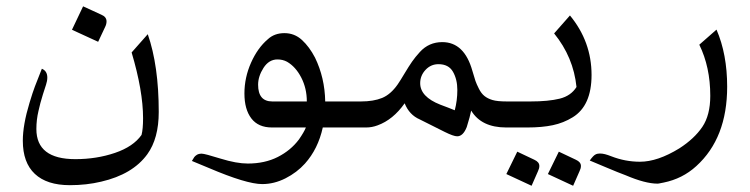

<svg xmlns="http://www.w3.org/2000/svg" viewBox="-20 -409 2406 616"><path d="M321.8 -340.3Q321.8 -331.5 317.4 -322.8L294.9 -274.9L210.9 -313.5L246.6 -388.7L305.2 -361.8Q321.8 -355 321.8 -340.3ZM53.2 42.5Q53.2 -8.3 74.7 -79.1Q85 -113.3 92 -131.6Q99.1 -149.9 114.3 -188.5Q131.8 -181.2 131.8 -160.2Q131.8 -149.4 127.7 -137.2Q123.5 -125 117.7 -106.2Q111.8 -87.4 109.6 -78.4Q107.4 -69.3 103.5 -53.2Q96.7 -24.9 96.7 4.9Q96.7 101.6 221.7 101.6Q290 101.6 348.9 81.5Q407.7 61.5 434.1 23.9Q439 5.4 439 -29.8Q439 -117.2 402.3 -240.7L454.1 -299.3Q489.3 -198.2 489.3 -49.8Q489.3 35.2 452.6 85.9Q405.8 150.4 304.7 173.8Q257.8 185.1 204.1 185.1Q130.4 185.1 91.8 148.9Q53.2 112.8 53.2 42.5Z M808.1 -137.2Q808.1 -83.5 853.5 -83.5H964.4Q964.4 -125.5 946.5 -160.2Q928.7 -194.8 900.9 -210.9Q887.2 -218.3 870.1 -218.3Q842.8 -218.3 825.4 -191.2Q808.1 -164.1 808.1 -137.2ZM774.9 115.7Q829.6 115.7 871.1 94.7Q912.6 73.7 939 38.6Q955.6 14.6 961.4 0H852.5Q808.6 0 786.4 -29.1Q764.2 -58.1 764.2 -109.1Q764.2 -160.2 785.4 -207.8Q806.6 -255.4 839.4 -283.2Q860.4 -302.7 892.6 -302.7Q924.8 -302.7 948.7 -280.8Q972.7 -258.8 990.7 -224.1Q1022 -159.7 1023.4 -83.5H1107.4V0H1015.6Q1000.5 68.8 958.5 115.7Q932.6 144.5 896 163.1Q859.4 181.6 821.3 181.6Q771 181.6 649.9 129.9Q609.9 112.8 595.7 107.4Q600.6 98.6 603.3 95Q606 91.3 611.8 87.6Q617.7 84 627.2 84Q636.7 84 687.7 99.9Q738.8 115.7 774.9 115.7Z M1392.6 -73.2Q1402.8 -69.3 1417.7 -63.7Q1432.6 -58.1 1439 -55.2Q1447.3 -86.4 1447.3 -120.4Q1447.3 -154.3 1433.3 -178.7Q1419.4 -203.1 1386.7 -203.1Q1362.3 -203.1 1345.2 -184.8Q1328.1 -166.5 1328.1 -142.1Q1328.1 -98.6 1392.6 -73.2ZM1107.4 -83.5H1138.2Q1178.2 -83.5 1205.8 -94.7Q1233.4 -106 1255.9 -138.2Q1263.7 -149.4 1277.8 -173.1Q1292 -196.8 1302 -211.2Q1312 -225.6 1327.1 -242.2Q1356 -273.9 1398.9 -273.9Q1469.7 -273.9 1495.6 -181.6Q1502 -159.2 1505.4 -149.4Q1508.8 -139.6 1516.4 -124.5Q1523.9 -109.4 1534.2 -101.1Q1544.4 -92.8 1560.1 -88.1Q1575.7 -83.5 1606 -83.5H1639.2V0H1604Q1524.4 0 1491.7 -54.2Q1488.3 -36.1 1477.5 -1.5Q1465.8 28.3 1446.8 28.3Q1435.1 28.3 1406.7 14.2L1326.7 -25.9Q1293 -40.5 1278.3 -77.6Q1241.2 -24.9 1191.4 -6.8Q1173.3 0 1154.8 0H1107.4Q1091.3 0 1078.6 -12.7Q1065.9 -25.4 1065.9 -41.5Q1065.9 -57.6 1078.9 -70.6Q1091.8 -83.5 1107.4 -83.5Z M1843.8 123.5Q1843.8 131.3 1839.4 140.1L1818.8 187L1737.8 149.4L1772.9 77.6L1827.6 103.5Q1843.8 110.8 1843.8 123.5ZM1710.4 123.5Q1710.4 131.3 1706.1 140.1L1685.5 187L1604.5 149.4L1639.6 77.6L1694.3 103.5Q1710.4 110.8 1710.4 123.5ZM1637.7 -83.5H1682.1Q1739.7 -83.5 1775.9 -92.5Q1812 -101.6 1829.6 -129.9Q1819.8 -225.6 1757.8 -301.8L1808.6 -359.4Q1877.9 -275.4 1877.9 -168.5Q1877.9 -69.8 1817.4 -32.7Q1788.1 -14.6 1753.4 -7.3Q1718.8 0 1671.9 0H1637.7Q1622.6 0 1609.9 -12.7Q1597.2 -25.4 1597.2 -41.7Q1597.2 -58.1 1609.4 -70.8Q1621.6 -83.5 1637.7 -83.5Z M1890.1 86.9Q1896 83.5 1904.3 83.5Q1912.6 83.5 1921.1 85.7Q1929.7 87.9 1940.9 92.3Q1985.8 109.9 2033.2 109.9Q2089.8 109.9 2159.7 66.9Q2207.5 36.1 2233.2 -1.7Q2258.8 -39.6 2258.8 -101.6Q2258.8 -193.8 2223.6 -265.6L2278.8 -314Q2313 -234.9 2313 -130.9Q2313 34.2 2213.9 124Q2169.4 164.6 2108.9 176.8Q2106 177.2 2101.6 178.2Q2092.8 180.2 2089.8 180.2Q2050.3 180.2 1987.3 153.3Q1965.8 145.5 1923.1 127.4Q1880.4 109.4 1872.1 106Q1883.8 89.8 1890.1 86.9Z"/></svg>

Font: VizhehAzad
Style: Regular
Weight: 400
Designer: damoon khanjanzadeh
Foundry: http://font-store.ir
Version: Version:0.0.3;RFB:1.2.5;Building:2016-04-04 21:25:54.909891